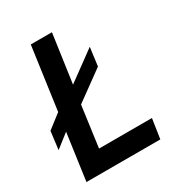

<svg xmlns="http://www.w3.org/2000/svg" viewBox="-174 -791 825 896"><g transform="rotate(-30 239.0 -343.0)"><path d="M30 0 65 -251 -8 -194 4 -291 79 -349 126 -686H240L203 -425L359 -539L346 -440L189 -326L159 -106H444L428 0Z"/></g></svg>

Font: Archivo Narrow SemiBold
Style: Italic
Weight: 600
Italic angle: -8°
Designer: Hector Gatti
Foundry: Omnibus-Type
Version: Version 3.002